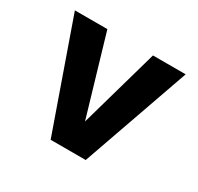

<svg xmlns="http://www.w3.org/2000/svg" viewBox="-114 -637 799 773"><g transform="rotate(30 285.5 -250.0)"><path d="M28 -500H179L287 -133L391 -500H543L367 0H204Z"/></g></svg>

Font: Overused Grotesk
Style: Bold
Weight: 700
Version: Version 0.003